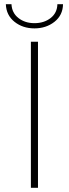

<svg xmlns="http://www.w3.org/2000/svg" viewBox="-20 -900 330 920"><path d="M128 0V-700H162V0ZM145 -764Q89 -764 49.5 -795.5Q10 -827 8 -880H35Q37 -838 68.5 -813.5Q100 -789 145 -789Q191 -789 222.5 -813.5Q254 -838 255 -880H282Q281 -827 241 -795.5Q201 -764 145 -764Z"/></svg>

Font: Montserrat Thin ExtraLight
Style: Regular
Weight: 250
Version: Version 9.000